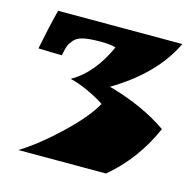

<svg xmlns="http://www.w3.org/2000/svg" viewBox="-81 -582 669 663"><g transform="rotate(15 254.0 -250.0)"><path d="M272 -429Q255 -435 216.5 -435Q178 -435 156 -430Q134 -425 123.5 -412.5Q113 -400 110 -392Q106 -384 100 -355Q70 -355 16 -357Q31 -434 48 -500H492Q435 -380 289 -293Q414 -258 500 -198Q447 -78 353 0H40Q107 -42 178 -110Q249 -178 276 -228Q253 -244 216 -261Q179 -278 151 -284Q227 -328 272 -429Z"/></g></svg>

Font: Ruslan Display
Style: Regular
Weight: 400
Designer: Denis Masharov, Vladimir Rabdu
Foundry: Denis Masharov, Vladimir Rabdu
Version: Version 1.000; ttfautohint (v1.4.1)